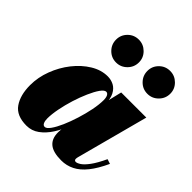

<svg xmlns="http://www.w3.org/2000/svg" viewBox="-198 -853 997 997"><g transform="rotate(45 300.5 -354.5)"><path d="M154 10Q80.5 10 49.5 -34.8Q18.5 -79.5 18.5 -152.5Q18.5 -210 39.8 -266.2Q61 -322.5 97.2 -368.5Q133.5 -414.5 178.8 -442.2Q224 -470 272 -470Q296.5 -470 317.5 -459Q338.5 -448 351.5 -423.2Q364.5 -398.5 364.5 -358.5Q364.5 -343 359.5 -310Q354.5 -277 344 -235.2Q333.5 -193.5 316.8 -150.5Q300 -107.5 276.8 -71.2Q253.5 -35 222.8 -12.5Q192 10 154 10ZM225.5 -52.5Q238 -52.5 253.8 -74.5Q269.5 -96.5 285.2 -132.2Q301 -168 314.2 -210.5Q327.5 -253 335.8 -294.2Q344 -335.5 344 -368Q344 -380 341.5 -389Q339 -398 334.2 -403Q329.5 -408 323 -408Q310 -408 294.2 -385.8Q278.5 -363.5 262.5 -327.2Q246.5 -291 233.2 -248.8Q220 -206.5 212 -165.2Q204 -124 204 -92.5Q204 -76 209.2 -64.2Q214.5 -52.5 225.5 -52.5ZM409 10Q349.5 10 322 -12.8Q294.5 -35.5 294.5 -81Q294.5 -90.5 295.2 -97.8Q296 -105 297 -110L313 -183L340 -264.5L354.5 -353.5L380 -460H564.5L459 -63.5Q457 -56 457 -49Q457 -44.5 459.8 -41.2Q462.5 -38 468 -38Q478 -38 494 -48.5Q510 -59 530.5 -86.5Q551 -114 575 -165L601 -156.5Q573.5 -97 544 -60.2Q514.5 -23.5 481 -6.8Q447.5 10 409 10ZM481 -551Q446 -551 421.5 -575.8Q397 -600.5 397 -635.5Q397 -670 421.5 -694.5Q446 -719 481 -719Q515.5 -719 540.2 -694.5Q565 -670 565 -635.5Q565 -600.5 540.2 -575.8Q515.5 -551 481 -551ZM251 -551Q216 -551 191.5 -575.8Q167 -600.5 167 -635.5Q167 -670 191.5 -694.5Q216 -719 251 -719Q285.5 -719 310.2 -694.5Q335 -670 335 -635.5Q335 -600.5 310.2 -575.8Q285.5 -551 251 -551Z"/></g></svg>

Font: Bodoni Moda 9pt Black
Style: Italic
Weight: 900
Italic angle: -13°
Designer: Owen Earl
Foundry: indestructible type
Version: Version 2.004